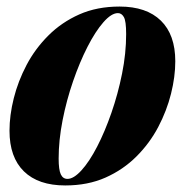

<svg xmlns="http://www.w3.org/2000/svg" viewBox="-20 -552 583 586"><path d="M340 -512Q320 -512 295.5 -484Q271 -456 247 -409Q223 -362 203 -304Q183 -246 171 -185Q159 -124 159 -68Q159 -34 165.5 -20Q172 -6 186 -6Q205 -6 229 -32.5Q253 -59 276.5 -104.5Q300 -150 320 -207.5Q340 -265 352.5 -327Q365 -389 365 -448Q365 -488 358 -500Q351 -512 340 -512ZM9 -153Q9 -200 22 -252Q35 -304 61 -353.5Q87 -403 127.5 -443.5Q168 -484 222 -508Q276 -532 345 -532Q427 -532 471 -489Q515 -446 515 -365Q515 -318 502 -266Q489 -214 463 -164.5Q437 -115 396.5 -74.5Q356 -34 302 -10Q248 14 179 14Q97 14 53 -29Q9 -72 9 -153Z"/></svg>

Font: Playfair Display ExtraBold
Style: Italic
Weight: 800
Italic angle: -14°
Designer: Claus Eggers Sørensen
Foundry: Claus Eggers Sørensen
Version: Version 1.203